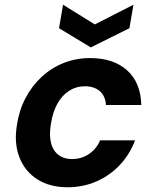

<svg xmlns="http://www.w3.org/2000/svg" viewBox="-20 -778 655 810"><path d="M265 12Q190 12 137.5 -21.5Q85 -55 62 -114Q39 -173 51 -248Q60 -311 87 -363Q114 -415 155.5 -453.5Q197 -492 249 -512.5Q301 -533 360 -533Q459 -533 516.5 -481Q574 -429 576 -335H427Q425 -372 401.5 -393Q378 -414 338 -414Q301 -414 271 -394.5Q241 -375 221.5 -339.5Q202 -304 195 -256Q189 -222 192 -194Q195 -166 206.5 -147Q218 -128 237.5 -117.5Q257 -107 284 -107Q311 -107 333.5 -116.5Q356 -126 374 -143.5Q392 -161 402 -186H550Q527 -126 485 -81.5Q443 -37 386.5 -12.5Q330 12 265 12ZM543 -758 526 -659 363 -578 229 -659 246 -758 380 -675Z"/></svg>

Font: DM Sans 10pt ExtraBold
Style: Italic
Weight: 800
Italic angle: -10°
Version: Version 4.004;gftools[0.9.30]